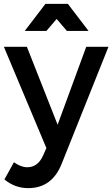

<svg xmlns="http://www.w3.org/2000/svg" viewBox="-25 -774 581 993"><path d="M268 -676 215 -614H103L210 -754H326L433 -614H321ZM421 -532H536L294 73Q244 199 121 199Q52 199 -2 154L47 65Q83 91 116 91Q170 91 197 32L215 -8L-5 -532H114L273 -129Z"/></svg>

Font: Montserrat-Arabic
Style: Regular
Weight: 400
Designer: Mohamed Gaber
Foundry: Kief Type Foundry
Version: Version 5.008;PS 005.008;hotconv 1.0.88;makeotf.lib2.5.64775